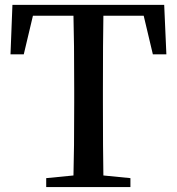

<svg xmlns="http://www.w3.org/2000/svg" viewBox="-20 -757 715 777"><path d="M561.5 -693.4H398.4Q396.5 -594.7 396.5 -393.6V-342.8Q396.5 -145.5 398.4 -46.9L507.8 -36.1V0H167V-36.1L277.3 -46.9Q280.3 -144.5 280.3 -342.8V-393.6Q280.3 -593.8 277.3 -693.4H113.3L76.2 -537.1H22.5L30.3 -737.3H644.5L653.3 -537.1H598.6Z"/></svg>

Font: GenYoMin JP SemiBold
Style: Regular
Weight: 600
Version: Version 1.001;PS 1;hotconv 16.6.51;makeotf.lib2.5.65220 DEVE